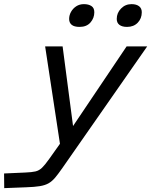

<svg xmlns="http://www.w3.org/2000/svg" viewBox="-103 -694 746 947"><path d="M119.6 -465.3H205.8L262.9 -29.8L236.1 48.5H197.8ZM205.8 133.1Q185.3 162.7 169.6 181.5Q153.9 200.2 136.7 210Q119.5 219.8 93.6 224.1Q67.7 228.4 26.4 229.7L-82.2 233.9L-82.9 161.6L21.1 157Q54.3 155.7 72 151.5Q89.8 147.3 104.2 133.5Q118.6 119.7 139.6 90L222 -26H226.1L521.6 -465.3H623.1ZM289.5 -561.3Q263.4 -561.3 250.7 -571.5Q238 -581.8 238 -600.6Q238 -618.8 247.3 -635.5Q256.6 -652.2 272.9 -662.9Q289.3 -673.6 311 -673.6Q333.5 -673.6 347.8 -664.3Q362.2 -655.1 362.2 -633.6Q362.2 -605 343.3 -583.2Q324.4 -561.3 289.5 -561.3ZM523.6 -561.3Q499.7 -561.3 486.3 -571.2Q472.8 -581.2 472.8 -600.6Q472.8 -630.3 494 -651.9Q515.1 -673.6 545.8 -673.6Q569.4 -673.6 582.9 -663.3Q596.3 -653 596.3 -633.6Q596.3 -602.8 576.3 -582Q556.3 -561.3 523.6 -561.3Z"/></svg>

Font: Intel One Mono Light
Style: Italic
Weight: 300
Italic angle: -16°
Monospace: yes
Designer: Fred Shallcrass
Foundry: Frere-Jones Type LLC
Version: Version 1.004